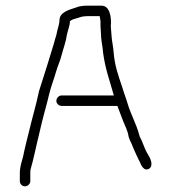

<svg xmlns="http://www.w3.org/2000/svg" viewBox="-20 -602 606 678"><path d="M87 38V10C87 5 87 1 88 -4C99 -41 108 -88 118 -128C122 -144 122 -144 126 -162C134 -196 146 -236 154 -271C160 -296 171 -324 178 -349C184 -370 193 -388 198 -409C204 -432 213 -455 216 -478C219 -494 227 -511 227 -528H228C232 -531 236 -533 239 -534L259 -540C269 -544 280 -545 292 -545H332C333 -536 335 -533 335 -522C334 -506 337 -489 337 -472C338 -455 343 -434 344 -416C352 -357 367 -319 382 -265H198C188 -265 179 -256 179 -246C179 -236 188 -228 198 -228H395C395 -227 395 -225 396 -224C401 -210 410 -187 415 -174C422 -156 431 -141 434 -120C437 -108 444 -98 448 -86L454 -72C458 -62 465 -48 470 -37C471 -36 472 -34 473 -32C478 -19 488 4 506 -6C524 -16 510 -45 504 -54C495 -68 489 -84 483 -99C480 -109 473 -117 471 -128C461 -165 442 -198 431 -235C424 -259 422 -260 412 -293C397 -338 385 -369 381 -420C380 -436 375 -458 374 -474L372 -500C371 -507 371 -514 372 -521C372 -548 366 -582 338 -582H292C275 -582 261 -581 247 -575C223 -567 190 -559 190 -530C190 -516 182 -497 180 -483C178 -472 174 -465 172 -454C164 -429 157 -406 150 -382C140 -348 128 -314 118 -281C108 -233 93 -183 82 -136L73 -100C70 -86 67 -75 65 -66C61 -40 50 -19 50 10V38C50 47 58 56 68 56C78 56 87 47 87 38Z"/></svg>

Font: Electronic
Style: SeLt
Weight: 300
Version: Version 1.011